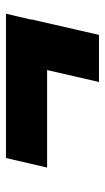

<svg xmlns="http://www.w3.org/2000/svg" viewBox="126 -563 352 644"><g transform="rotate(-90 302.0 -241.0)"><path d="M559 -312 507 -85H349L389 -259H62L94 -397H578L558 -312Z"/></g></svg>

Font: Work Sans ExtraBold
Style: Italic
Weight: 800
Italic angle: -13°
Designer: Wei Huang
Foundry: Wei Huang
Version: Version 2.012; ttfautohint (v1.8.3)